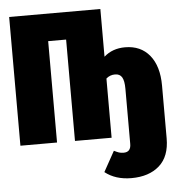

<svg xmlns="http://www.w3.org/2000/svg" viewBox="-60 -752 949 1034"><g transform="rotate(-5 414.0 -235.0)"><path d="M816 -256V29Q816 127 760 176.5Q704 226 609 226Q523 226 466 181L527 71Q543 79 553.5 82.5Q564 86 579 86Q618 86 618 42V-256Q618 -299 606.5 -318.5Q595 -338 569 -338Q541 -338 521 -320V0H323V-548H226V0H28V-696H521V-438Q567 -479 635 -479Q720 -479 768 -420Q816 -361 816 -256Z"/></g></svg>

Font: Fira Sans Extra Condensed Black
Style: Regular
Weight: 900
Width: 1
Designer: Carrois Corporate & Edenspiekermann AG
Foundry: Carrois Corporate GbR & Edenspiekermann AG
Version: Version 4.203